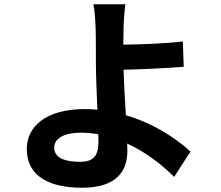

<svg xmlns="http://www.w3.org/2000/svg" viewBox="-20 -822 1040 903"><path d="M442 -191 443 -156C443 -89 420 -61 356 -61C286 -61 235 -79 235 -128C235 -171 282 -198 360 -198C388 -198 416 -195 442 -191ZM570 -802H419C425 -777 428 -734 430 -685C431 -642 431 -583 431 -522C431 -469 435 -384 438 -306C419 -308 399 -309 379 -309C195 -309 106 -226 106 -122C106 14 223 61 366 61C534 61 579 -23 579 -112L578 -147C667 -106 742 -47 799 10L876 -109C807 -173 699 -243 572 -280C567 -354 563 -434 561 -494C642 -496 760 -501 844 -508L840 -627C757 -617 640 -613 560 -612L561 -685C562 -724 565 -773 570 -802Z"/></svg>

Font: Noto Sans CJK TC
Style: Bold
Weight: 700
Designer: Ryoko NISHIZUKA 西塚涼子 (kana, bopomofo & ideographs); Paul D. Hunt (Latin, Greek & Cyrillic); Sandoll Communications 산돌커뮤니
Foundry: Adobe
Version: Version 2.004;hotconv 1.0.118;makeotfexe 2.5.65603